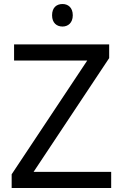

<svg xmlns="http://www.w3.org/2000/svg" viewBox="-20 -935 612 955"><path d="M291 -915C262 -915 239 -898 239 -859C239 -821 262 -803 291 -803C318 -803 342 -821 342 -859C342 -898 318 -915 291 -915ZM533 0V-80H147L523 -646V-714H50V-634H414L38 -68V0Z"/></svg>

Font: Noto Sans Newa
Style: Regular
Weight: 400
Designer: Monotype Design Team
Foundry: Monotype Imaging Inc.
Version: Version 2.007